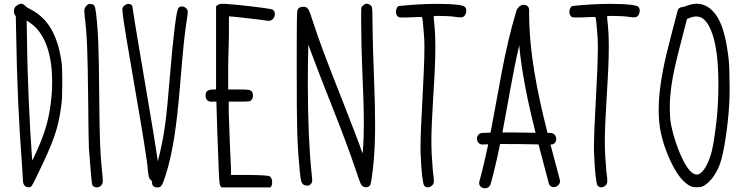

<svg xmlns="http://www.w3.org/2000/svg" viewBox="-20 -820 4053 1045"><path d="M78 -794C62 -785 57 -778 56 -761C55.9 -759.6 55.9 -758.3 55.9 -757.1C55.9 -744.1 60.5 -739.2 66 -731L68 -634C72 -374 83 -136 101 96C103 128 105 158 105 164C105 184 116 198 133 199C134.8 199.2 136.5 199.4 138.1 199.4C150.2 199.4 156.1 190.4 180 139C273 -51 297 -120 313 -242C318 -276 318 -289 319 -367C319 -438 318 -458 315 -482C294 -626 244 -721 141 -772C132 -776 122 -783 119 -787C113 -794 102 -800 95 -800C92 -800 85 -797 78 -794ZM157 -686C231.3 -626.3 263.9 -509.7 263.9 -375.7C263.9 -334.7 260.9 -292.1 255 -249C243 -156 219 -80 168 28L156 54L154 36C142 -122 129 -403 127 -601L125 -708C136 -702 143 -697 157 -686Z M450 -788C442 -780 438.9 -773.8 438.9 -759.6C438.9 -752.4 439.7 -743.3 441 -731C454 -626 457 -546 460 -266C461 -133 463 -19 464 -12C468 35 477 168 482 185C485.3 195 495.5 199.8 506.1 199.8C514.5 199.8 523.2 196.8 529 191C536.4 183.6 539.6 178.1 539.6 162.7C539.6 153.1 538.3 139.5 536 119C525 10 522 -58 520 -300C518 -553 515 -641 503 -746C497 -791 494 -798 471 -798C460 -798 458 -797 450 -788Z M839 58C811 -140 728 -597 700 -788C695 -797 683 -801 671 -798C658.1 -792 646 -785.2 646 -766.3C646 -763.2 646.3 -759.8 647 -756C651 -678 781 14 785 109C789 145 792 154 801 160C806 163 807 165 807 173C808 189 816 200 834 200C835.3 200.1 836.6 200.1 837.9 200.1C857.6 200.1 863.2 191.1 883 129C919 13 941 -123 960 -356C977 -557 983 -623 995 -700C999.5 -729 1001.8 -744.8 1001.8 -754.5C1001.8 -764.2 999.5 -768 995 -773C988.2 -780.9 978.6 -784.9 969.7 -784.9C961.7 -784.9 954.3 -781.6 950 -775C940 -760 923 -625 905 -408C885 -166 876 -87 839 58Z M1457 -770C1433 -776 1265 -796 1206 -799C1200.6 -799.3 1196 -799.5 1192 -799.5C1172 -799.5 1168.5 -795.2 1156 -786V-333H1140C1120 -333 1108 -328 1102 -318C1100 -311.4 1099 -305.1 1099 -299.1C1099 -280.4 1109.3 -266.4 1131.5 -266.4C1134.1 -266.4 1137 -266.6 1140 -267H1158V-256C1158 -226 1167 22 1171 116C1174 180 1175 192 1187 200H1452C1458.3 194.1 1461.4 183.2 1461.4 172.2C1461.4 158.7 1456.8 144.9 1448 140C1440 135 1409 133 1318 132H1237V96C1235 51 1227 -129 1225 -207V-267H1280C1340 -267 1344 -267 1352 -281C1355.3 -285.6 1356.8 -292.9 1356.8 -300.1C1356.8 -308.4 1354.7 -316.7 1351 -321C1341 -332 1333 -333 1277 -333H1222V-438C1221.9 -443.3 1221.9 -448.8 1221.9 -454.5C1221.9 -511.9 1226 -589.7 1226 -637V-731C1240 -731 1357 -718 1401 -712C1424.8 -708.2 1436.1 -706.5 1442.8 -706.5C1448.4 -706.5 1450.9 -707.7 1455 -710C1468.3 -714.3 1476 -729.3 1476 -743.3C1476 -755.7 1470.1 -767.2 1457 -770Z M1950 -784C1946.5 -779.9 1945.5 -777.1 1945.5 -743.5C1945.5 -728.5 1945.7 -707.3 1946 -677C1946 -621 1948 -524 1951 -461C1957.4 -311.3 1960.3 -220.6 1960.3 -148.9C1960.3 -120.4 1959.9 -95 1959 -70C1956.7 -10.9 1954.9 12.5 1952.4 12.5C1951.7 12.5 1950.9 10.6 1950 7C1947 -7 1893 -147 1848 -262C1751 -507 1718 -595 1682 -706C1664 -760 1661 -768 1653 -775C1646 -782 1643 -783 1631 -783C1614 -783 1605 -778 1600 -767C1596 -758 1595 -738 1595 -450C1595 -107 1597 -44 1612 118C1618 177 1623 187 1650 190C1661 191 1663 190 1671 182C1676.9 176.1 1679.3 173.4 1679.3 162.6C1679.3 155 1678.1 143.5 1676 124C1663.1 4.4 1655.4 -172.1 1655.4 -362.3C1655.4 -393.2 1655.6 -424.5 1656 -456L1658 -577L1683 -510C1708 -443 1724 -401 1796 -219C1851 -80 1886 15 1916 104C1939 173 1943 182 1950 190C1956.7 196.2 1964.9 199.3 1972.7 199.3C1982.5 199.3 1991.5 194.5 1996 185C2000 176 2008 118 2014 57C2019.1 -3 2021.6 -66.5 2021.6 -144.5C2021.6 -218.4 2019.4 -305.5 2015 -415C2012 -480 2009 -589 2008 -656C2007 -769 2007 -778 2002 -785C1998 -793 1985 -800 1976 -800C1967 -800 1955 -791 1950 -784Z M2478 -793C2444 -797.3 2403.4 -799 2361.3 -799C2285.6 -799 2204.9 -793.4 2149 -787C2140.5 -782 2135 -768.1 2135 -755C2135 -749.6 2136 -744.4 2138 -740C2144.7 -727.5 2147.9 -724.7 2171.3 -724.7C2176 -724.7 2181.5 -724.8 2188 -725C2190.2 -724.9 2192.5 -724.9 2194.8 -724.9C2216.1 -724.9 2242.4 -727.8 2262.1 -727.8C2267.7 -727.8 2272.7 -727.6 2277 -727C2279 -724 2284 -683 2287 -636C2289.1 -617.7 2290 -592.3 2290 -562.1C2290 -413.5 2268.7 -147.2 2268.7 -18C2268.7 -0.2 2269.1 15.1 2270 27C2273 112 2281 178 2288 189C2292.7 196.2 2300.1 199.7 2308.1 199.7C2318.8 199.7 2330.5 193.5 2338 182C2340.3 178.3 2341.5 173.8 2341.5 165C2341.5 154.6 2339.8 138.2 2336 110C2330.5 46.3 2327.9 0 2327.9 -51.5C2327.9 -112.3 2331.5 -180.4 2338 -293C2345.7 -412.4 2349.5 -496.9 2349.5 -564.9C2349.5 -620.4 2346.9 -664.8 2342 -708C2340 -720 2340 -731 2341 -732C2342 -733 2351.9 -733.4 2365.6 -733.4C2393 -733.4 2435.7 -731.7 2453 -729C2468.7 -726.6 2479 -725.4 2486.5 -725.4C2494.6 -725.4 2499.3 -726.9 2504 -730C2512.5 -736.4 2518 -749.8 2518 -762C2518 -767 2517 -771.9 2515 -776C2509 -786 2505 -788 2478 -793Z M3026.7 157.2C3010 93.8 2992.8 30.3 2976.2 -33.5C3018.7 -30.3 3017.2 -96.2 2975.3 -96.4C2970.2 -96.4 2965.1 -96.5 2960 -96.5C2904.3 -315.9 2858.3 -538.1 2859.9 -765.1C2860.1 -798.9 2816.8 -802.1 2801.9 -779C2797.2 -775.2 2793.3 -769.9 2791.2 -762.8C2724.5 -545.7 2693.3 -320.6 2650 -98.2C2634.9 -97.8 2619.8 -97.2 2604.8 -96.4C2564.2 -94.3 2567.7 -31.4 2608.2 -33.5C2617.9 -34 2627.6 -34.3 2637.3 -34.6C2623.2 33.3 2607.5 100.9 2589 167.8C2578.1 207.1 2639.8 220.1 2650.6 181.1C2670.5 109.3 2687 36.7 2701.9 -36.2C2771.6 -36.9 2841.3 -35.1 2911 -34.1C2929.4 36.6 2948.4 107.1 2966.9 177.3C2977.2 216.6 3037 196.3 3026.7 157.2ZM2894.9 -97.2C2834.7 -98.2 2774.6 -99.5 2714.4 -99.2C2744.8 -257.1 2769.6 -416.3 2805.8 -572.9C2821.3 -412.5 2855.5 -254.1 2894.9 -97.2Z M3422 -793C3388 -797.3 3347.4 -799 3305.3 -799C3229.6 -799 3148.9 -793.4 3093 -787C3084.5 -782 3079 -768.1 3079 -755C3079 -749.6 3080 -744.4 3082 -740C3088.7 -727.5 3091.9 -724.7 3115.3 -724.7C3120 -724.7 3125.5 -724.8 3132 -725C3134.2 -724.9 3136.5 -724.9 3138.8 -724.9C3160.1 -724.9 3186.4 -727.8 3206.1 -727.8C3211.7 -727.8 3216.7 -727.6 3221 -727C3223 -724 3228 -683 3231 -636C3233.1 -617.7 3234 -592.3 3234 -562.1C3234 -413.5 3212.7 -147.2 3212.7 -18C3212.7 -0.2 3213.1 15.1 3214 27C3217 112 3225 178 3232 189C3236.7 196.2 3244.1 199.7 3252.1 199.7C3262.8 199.7 3274.5 193.5 3282 182C3284.3 178.3 3285.5 173.8 3285.5 165C3285.5 154.6 3283.8 138.2 3280 110C3274.5 46.3 3271.9 0 3271.9 -51.5C3271.9 -112.3 3275.5 -180.4 3282 -293C3289.7 -412.4 3293.5 -496.9 3293.5 -564.9C3293.5 -620.4 3290.9 -664.8 3286 -708C3284 -720 3284 -731 3285 -732C3286 -733 3295.9 -733.4 3309.6 -733.4C3337 -733.4 3379.7 -731.7 3397 -729C3412.7 -726.6 3423 -725.4 3430.5 -725.4C3438.6 -725.4 3443.3 -726.9 3448 -730C3456.5 -736.4 3462 -749.8 3462 -762C3462 -767 3461 -771.9 3459 -776C3453 -786 3449 -788 3422 -793Z M3714 -787C3705 -784 3695 -781 3691 -781C3682 -781 3672 -774 3669 -765C3666 -757 3620 -576 3606 -520C3578.6 -403.2 3565 -305.1 3565 -221.4C3565 -173.9 3569.3 -131.1 3578 -92C3595 -16 3630 69 3668 126C3687 155 3713 180 3734 191C3749 198 3752 199 3773 199C3794 199 3796 198 3811 191C3846 171 3879 126 3899 71C3920 10 3941 -122 3949 -254C3950.5 -274.6 3951.1 -306.8 3951.1 -341.6C3951.1 -401.6 3949.2 -469.1 3946 -497C3935 -593 3918 -663 3895 -708C3867.8 -762.3 3827 -799.6 3772.1 -799.6C3754.3 -799.6 3734.9 -795.6 3714 -787ZM3797 -724C3837 -704 3868 -630 3881 -527C3887 -482 3890 -421.5 3890 -358.4C3890 -295.2 3887 -229.5 3881 -174C3874 -108 3864 -39 3855 -1C3839 66 3808 121 3781 129C3778.3 129.7 3775.6 130.1 3772.9 130.1C3749 130.1 3722.9 102.7 3696 48C3665 -14 3637 -104 3629 -163C3626.8 -181 3625.5 -208.7 3625.5 -236.3C3625.5 -257.9 3626.2 -279.3 3628 -296C3636 -388 3651 -456 3704 -659L3719 -717L3732 -722C3743.2 -726.7 3756 -730.4 3769.2 -730.4C3778.5 -730.4 3787.9 -728.5 3797 -724Z"/></svg>

Font: DIARIO_DE_ANDY
Style: Regular
Weight: 400
Version: Version 001.000